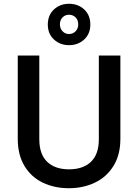

<svg xmlns="http://www.w3.org/2000/svg" viewBox="-20 -989 730 1016"><path d="M188 -695V-252Q188 -173 229.5 -133Q271 -93 345 -93Q420 -93 461.5 -133Q503 -173 503 -252V-695H617V-254Q617 -169 580 -110Q543 -51 481 -22Q419 7 344 7Q269 7 207.5 -22Q146 -51 110 -110Q74 -169 74 -254V-695ZM345 -750Q298 -750 265.5 -780Q233 -810 233 -859Q233 -909 265.5 -939Q298 -969 345 -969Q393 -969 425.5 -939Q458 -909 458 -859Q458 -810 425.5 -780Q393 -750 345 -750ZM345 -911Q325 -911 311 -897Q297 -883 297 -860Q297 -838 311 -823.5Q325 -809 345 -809Q366 -809 380 -823.5Q394 -838 394 -860Q394 -883 380 -897Q366 -911 345 -911Z"/></svg>

Font: Poppins Medium A&M
Style: Regular
Weight: 500
Designer: Ninad Kale (Devanagari), Jonny Pinhorn (Latin)
Foundry: Indian Type Foundry
Version: 4.004